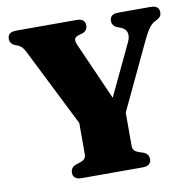

<svg xmlns="http://www.w3.org/2000/svg" viewBox="-79 -779 861 858"><g transform="rotate(-10 352.0 -350.0)"><path d="M451 -218 281 -193.5 80.5 -593.5Q71 -613 64 -620.2Q57 -627.5 46 -632.5L32 -638Q21 -642.5 15.8 -651Q10.5 -659.5 10.5 -669.5Q10.5 -684 20 -692Q29.5 -700 50 -700H322.5Q343 -700 352.5 -692Q362 -684 362 -669.5Q362 -644 337 -636L321 -631.5Q305 -626.5 302.2 -617Q299.5 -607.5 308.5 -587L448 -271.5L379 -238.5L533.5 -564.5Q544 -587.5 538.8 -605.5Q533.5 -623.5 509 -632.5L494 -638Q485.5 -641.5 479.8 -649.5Q474 -657.5 474 -669.5Q474 -684 483.5 -692Q493 -700 513 -700H659Q679 -700 688.5 -692Q698 -684 698 -669.5Q698 -658.5 693.2 -651.5Q688.5 -644.5 678 -639L670 -634.5Q660 -630 651.5 -622Q643 -614 633.5 -599Q624 -584 611 -556.5ZM255.5 -258.5H468V-102.5Q468 -90.5 474.5 -83Q481 -75.5 493 -71L514.5 -64Q539 -55 539 -30.5Q539 -16.5 529.5 -8.2Q520 0 500 0H223.5Q203.5 0 194 -8.2Q184.5 -16.5 184.5 -30.5Q184.5 -55 208.5 -64L230 -71Q243 -75.5 249.2 -83Q255.5 -90.5 255.5 -102.5Z"/></g></svg>

Font: Fraunces ExtraBold
Style: Regular
Weight: 800
Version: Version 1.000;[b76b70a41]